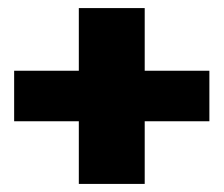

<svg xmlns="http://www.w3.org/2000/svg" viewBox="-20 -557 553 475"><path d="M498 -382V-257H338V-102H175V-257H15V-382H175V-537H338V-382Z"/></svg>

Font: Teko
Style: Bold
Weight: 700
Designer: Manushi Parikh, Jonny Pinhorn
Foundry: Indian Type Foundry
Version: Version 1.106;PS 1.0;hotconv 1.0.78;makeotf.lib2.5.61930; tt